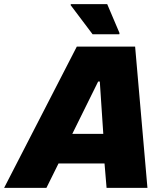

<svg xmlns="http://www.w3.org/2000/svg" viewBox="-72 -915 793 935"><path d="M-52 0 302 -688H586L646 0H447L437 -119H213L154 0ZM280 -263H431L414 -518H406ZM379 -748 272 -890 273 -895H450L510 -754L509 -748Z"/></svg>

Font: Saira Thin ExtraBold
Style: Italic
Weight: 800
Italic angle: -12°
Version: Version 1.101